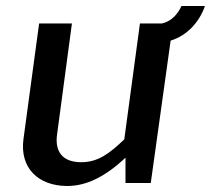

<svg xmlns="http://www.w3.org/2000/svg" viewBox="-20 -609 701 638"><path d="M201 9H204C267 9 330 -22 397 -85V-1H481L547 -474C602 -491 642 -535 661 -589H583C570 -561 549 -538 518 -531H445L393 -146C343 -98 305 -70 250 -70C186 -70 161 -107 170 -165L219 -531H110L58 -147C45 -51 107 8 201 9Z"/></svg>

Font: Cheyenne Sans Medium
Style: Italic
Weight: 500
Italic angle: -8.13011°
Designer: The Public Sans project authors (U.S. Web Design System), Libre Franklin designed by Pablo Impallari and Rodrigo Fuenzal
Foundry: The Cheyenne Sans Project Authors
Version: Version 2.007